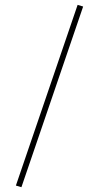

<svg xmlns="http://www.w3.org/2000/svg" viewBox="-20 -676 420 796"><path d="M45.9 93.3 68.8 100.1 324.7 -648.9 301.8 -655.8Z"/></svg>

Font: Vazirmatn Thin
Style: Regular
Weight: 100
Designer: Saber Rastikerdar
Foundry: Saber Rastikerdar
Version: Version 33.003